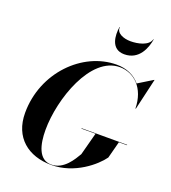

<svg xmlns="http://www.w3.org/2000/svg" viewBox="-175 -1129 1131 1267"><g transform="rotate(20 390.5 -495.0)"><path d="M447 -1000H444.5C434.5 -939 439.5 -841 534.5 -841C639.5 -841 674.5 -939 684.5 -1000H682C669 -951 595 -936 544.5 -936C494 -936 441 -957 447 -1000ZM437.5 -286.5V-283.5H536.5L494.5 -125C469.5 -83 419.5 7.5 330.5 7.5C241.5 7.5 217.5 -93 217.5 -195C217.5 -412 333.5 -751.5 537.5 -751.5C638 -751.5 724.5 -673 727 -530H730L781 -750H778.5L677.5 -688C639.5 -734.5 582 -760 512.5 -760C274.5 -760 52.5 -538 52.5 -255C52.5 -82 169.5 10 332.5 10C495.5 10 624.5 -102 669.5 -165L700.5 -283.5H757.5V-286.5Z"/></g></svg>

Font: Bodoni* 72pt
Style: Bold Italic
Weight: 700
Italic angle: -13°
Version: Version 2.3